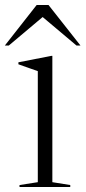

<svg xmlns="http://www.w3.org/2000/svg" viewBox="-54 -752 344 772"><path d="M156.5 -527.5V-19.5L228.5 -8V0H24.5V-8L98 -19.5V-466Q89.5 -469 66 -477.2Q42.5 -485.5 20 -493.5V-501.5L153 -527.5ZM-34.5 -569 93.5 -732H141L269.5 -569H253.5L117.5 -683.5L-18.5 -569Z"/></svg>

Font: Newsreader 72pt Light
Style: Regular
Weight: 300
Designer: Hugues Gentile
Foundry: Production Type
Version: Version 1.003; ttfautohint (v1.8.3)